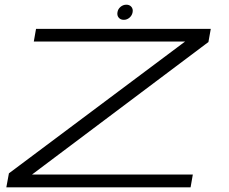

<svg xmlns="http://www.w3.org/2000/svg" viewBox="-20 -798 977 818"><path d="M7 0 18 -59.5 768.5 -621H124L133.5 -675H878L868 -619L116.5 -54.5H801.5L792 0ZM507.5 -713.5Q493.5 -713.5 485.8 -722.8Q478 -732 480.5 -746Q482.5 -759.5 493.5 -768.8Q504.5 -778 518.5 -778Q532 -778 539.8 -768.8Q547.5 -759.5 545 -746Q542.5 -732 531.8 -722.8Q521 -713.5 507.5 -713.5Z"/></svg>

Font: Anybody UltraExpanded Light
Style: Italic
Weight: 300
Width: 9
Italic angle: -10°
Designer: Tyler Finck
Foundry: Etcetera Type Company
Version: Version 1.010; ttfautohint (v1.8.3) -l 8 -r 50 -G 200 -x 14 